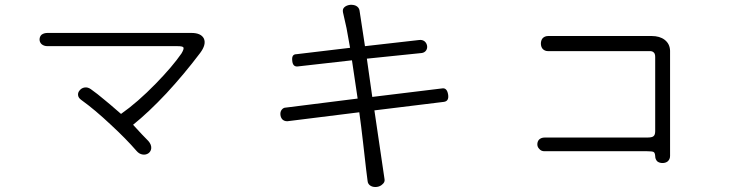

<svg xmlns="http://www.w3.org/2000/svg" viewBox="-20 -768 3040 794"><path d="M176.8 -631.8Q161.1 -631.8 151.4 -624Q143.6 -616.2 143.6 -604.5Q143.6 -593.8 151.4 -585.9Q161.1 -577.1 176.8 -577.1H714.8Q734.4 -577.1 738.3 -572.3Q742.2 -566.4 730.5 -546.9Q693.4 -493.2 625 -422.9Q548.8 -344.7 480.5 -296.9L465.8 -309.6Q433.6 -337.9 414.1 -353.5Q381.8 -380.9 355.5 -399.4Q342.8 -408.2 330.1 -406.2Q317.4 -404.3 309.6 -394.5Q301.8 -385.7 302.7 -375Q303.7 -363.3 316.4 -354.5Q372.1 -314.5 438.5 -252Q501 -194.3 544.9 -143.6Q555.7 -130.9 570.3 -128.9Q584 -127 594.7 -134.8Q604.5 -142.6 605.5 -155.3Q606.4 -169.9 593.8 -184.6Q581.1 -197.3 565.4 -213.9Q546.9 -233.4 530.3 -252Q594.7 -303.7 668 -381.8Q741.2 -460.9 807.6 -548.8Q834 -584 823.2 -608.4Q811.5 -631.8 771.5 -631.8Z M1206.1 -543.9Q1185.5 -543.9 1188.5 -517.6Q1190.4 -491.2 1210.9 -493.2L1435.5 -518.6L1459 -360.4L1163.1 -323.2Q1151.4 -323.2 1144.5 -313.5Q1138.7 -305.7 1139.6 -293.9Q1140.6 -282.2 1147.5 -274.4Q1155.3 -266.6 1168 -266.6L1465.8 -303.7Q1473.6 -247.1 1481.4 -178.7Q1486.3 -138.7 1494.1 -67.4L1500 -20.5Q1501 -5.9 1513.7 1Q1524.4 6.8 1539.1 4.9Q1552.7 2.9 1561.5 -5.9Q1572.3 -14.6 1570.3 -26.4L1528.3 -311.5L1815.4 -346.7Q1837.9 -349.6 1833 -377.9Q1828.1 -406.2 1807.6 -402.3L1519.5 -367.2L1497.1 -525.4L1724.6 -548.8Q1736.3 -550.8 1742.2 -559.6Q1748 -568.4 1746.1 -579.1Q1744.1 -589.8 1736.3 -596.7Q1726.6 -604.5 1712.9 -602.5L1489.3 -577.1L1466.8 -724.6Q1464.8 -737.3 1452.1 -744.1Q1441.4 -749 1427.7 -748Q1413.1 -746.1 1404.3 -738.3Q1395.5 -730.5 1398.4 -716.8Q1404.3 -692.4 1413.1 -651.4Q1418 -622.1 1427.7 -570.3Z M2247.1 -619.1Q2232.4 -619.1 2223.6 -609.4Q2216.8 -600.6 2216.8 -587.9Q2216.8 -575.2 2223.6 -566.4Q2232.4 -556.6 2246.1 -556.6H2662.1Q2676.8 -557.6 2682.6 -551.8Q2689.5 -546.9 2689.5 -532.2V-225.6Q2689.5 -209 2681.6 -204.1Q2675.8 -199.2 2655.3 -199.2H2232.4Q2217.8 -199.2 2209 -190.4Q2202.1 -182.6 2202.1 -170.9Q2202.1 -160.2 2210 -152.3Q2217.8 -142.6 2231.4 -142.6H2656.2Q2676.8 -142.6 2682.6 -139.6Q2688.5 -136.7 2689.5 -123Q2689.5 -109.4 2698.2 -100.6Q2707 -93.8 2719.7 -93.8Q2732.4 -93.8 2741.2 -100.6Q2751 -109.4 2751 -123V-558.6Q2750 -586.9 2728.5 -603.5Q2708 -619.1 2674.8 -619.1Z"/></svg>

Font: Gulim
Style: Regular
Weight: 400
Version: Version 2.21